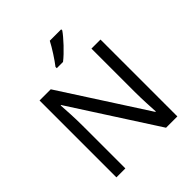

<svg xmlns="http://www.w3.org/2000/svg" viewBox="-251 -1103 1261 1261"><g transform="rotate(-45 380.0 -472.0)"><path d="M528 -934V-944H422C399 -899 356 -833 327 -796V-784H385C432 -820 503 -897 528 -934ZM663 0V-714H579V-311C579 -246 584 -155 586 -123H582L201 -714H97V0H180V-399C180 -472 175 -546 172 -593H176L558 0Z"/></g></svg>

Font: Noto Sans Psalter Pahlavi
Style: Regular
Weight: 400
Designer: Monotype Design Team
Foundry: Monotype Imaging Inc.
Version: Version 2.002